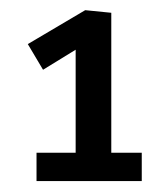

<svg xmlns="http://www.w3.org/2000/svg" viewBox="-20 -772 315 368"><path d="M33.3 -687.5 62.5 -638.3 125 -676.7V-479.2H50V-425H251.7V-479.2H193.3V-747.5L143.3 -752.5Z"/></svg>

Font: Boon SemiBold
Style: Regular
Weight: 600
Designer: Sungsit Sawaiwan
Foundry: FontUni
Version: Version 2.0